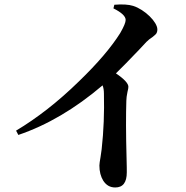

<svg xmlns="http://www.w3.org/2000/svg" viewBox="-20 -794 823 848"><path d="M489 34C523 34 540 12 540 -33C540 -42 540 -63 539 -95C536 -203 536 -288 538 -349C538 -360 540 -373 543 -388C546 -399 547 -406 547 -411C547 -425 529 -445 492 -470C518 -495 552 -530 594 -574C625 -607 630 -615 653 -630C661 -636 666 -641 669 -644C673 -649 675 -656 675 -664C675 -697 619 -752 568 -768C549 -774 521 -776 485 -773L481 -757C517 -739 535 -722 535 -706C535 -695 527 -676 511 -648C472 -586 412 -515 329 -435C236 -344 143 -272 51 -217L61 -198C188 -241 312 -314 433 -417C437 -407 439 -395 439 -380C441 -298 438 -216 429 -135C428 -126 426 -115 424 -100C421 -83 419 -70 419 -63C419 -36 425 -14 436 4C449 24 466 34 489 34Z"/></svg>

Font: AllPunType Bold
Style: Regular
Weight: 700
Version: 1.0